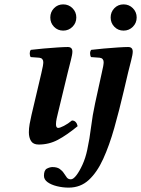

<svg xmlns="http://www.w3.org/2000/svg" viewBox="-20 -651 645 878"><path d="M290 -320 245 -134Q242 -123 239 -108.5Q236 -94 236 -83Q236 -66 246 -66Q254 -66 272.5 -75.5Q291 -85 309 -100Q320 -100 326.5 -92.5Q333 -85 335 -74Q285 -33 244.5 -11.5Q204 10 157 10Q132 10 122 -6Q112 -22 112 -46Q112 -64 115.5 -84Q119 -104 124 -125L169 -316Q174 -337 176 -348.5Q178 -360 178 -367Q178 -375 173.5 -380.5Q169 -386 160 -387L120 -390Q116 -397 116 -407Q116 -417 121 -423Q145 -426 178.5 -429Q212 -432 243 -434Q274 -436 290 -436Q311 -436 311 -415Q311 -402 304 -375.5Q297 -349 290 -320ZM210 -571Q210 -596 227 -613.5Q244 -631 269 -631Q294 -631 311.5 -613.5Q329 -596 329 -571Q329 -546 311.5 -528.5Q294 -511 269 -511Q244 -511 227 -528.5Q210 -546 210 -571ZM445 -316Q450 -337 452 -348.5Q454 -360 454 -367Q454 -375 449.5 -380.5Q445 -386 436 -387L396 -390Q392 -397 392 -407Q392 -417 397 -423Q421 -426 454.5 -429Q488 -432 519 -434Q550 -436 566 -436Q587 -436 587 -415Q587 -402 580 -375.5Q573 -349 566 -320L546 -235Q525 -145 502.5 -65.5Q480 14 452 75.5Q424 137 386 172Q348 207 294 207Q267 207 240.5 200.5Q214 194 197.5 182Q181 170 181 153Q181 127 194.5 120Q208 113 220 113Q241 113 253 121.5Q265 130 272 141Q279 152 285.5 160.5Q292 169 304 169Q315 169 329 151Q343 133 357 102.5Q371 72 379 34Q390 -17 396.5 -70.5Q403 -124 415 -179ZM486 -571Q486 -596 503 -613.5Q520 -631 545 -631Q570 -631 587.5 -613.5Q605 -596 605 -571Q605 -546 587.5 -528.5Q570 -511 545 -511Q520 -511 503 -528.5Q486 -546 486 -571Z"/></svg>

Font: Libertinus Serif Semibold Italic
Style: Regular
Weight: 600
Italic angle: -11.5°
Designer: Philipp H. Poll, Khaled Hosny
Foundry: Caleb Maclennan
Version: Version 7.051;RELEASE